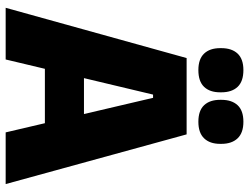

<svg xmlns="http://www.w3.org/2000/svg" viewBox="-121 -759 880 678"><g transform="rotate(90 319.0 -420.0)"><path d="M190 0H7.5L185 -639H454.5L630 0H447.5L325.5 -520.5H314ZM461.5 -138.5H175V-276.5H461.5ZM227.5 -680.5Q188.5 -680.5 169.2 -700.8Q150 -721 150 -757.5V-761.5Q150 -798.5 169.2 -819Q188.5 -839.5 227.5 -839.5Q267.5 -839.5 286.8 -819Q306 -798.5 306 -761.5V-757.5Q306 -721 286.8 -700.8Q267.5 -680.5 227.5 -680.5ZM410 -680.5Q370.5 -680.5 351.5 -700.8Q332.5 -721 332.5 -757.5V-761.5Q332.5 -798.5 351.5 -819Q370.5 -839.5 410 -839.5Q449 -839.5 468.5 -819Q488 -798.5 488 -761.5V-757.5Q488 -721 468.5 -700.8Q449 -680.5 410 -680.5Z"/></g></svg>

Font: Anek Devanagari Medium ExtraBold
Style: Regular
Weight: 800
Version: Version 1.003